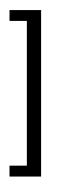

<svg xmlns="http://www.w3.org/2000/svg" viewBox="-20 -863 363 1204"><path d="M39.6 175.8H148.4V-731.9H39.6V-799.8H237.8V244.1H39.6ZM122.6 -714.4ZM117.7 -842.8ZM92.8 0ZM103.5 321.3Z"/></svg>

Font: Noto Sans Tamil
Style: Regular
Weight: 400
Designer: Monotype Design team
Foundry: Monotype Imaging Inc.
Version: Version 1.06 uh